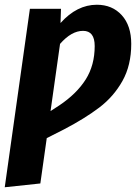

<svg xmlns="http://www.w3.org/2000/svg" viewBox="-36 -568 590 809"><path d="M517 -383Q517 -293 480 -227Q443 -161 382.5 -115Q322 -69 234 -23L161 14L134 205L-16 221L90 -531H221L219 -471Q288 -548 372 -548Q437 -548 477 -504Q517 -460 517 -383ZM363 -374Q363 -438 314 -438Q265 -438 217 -383L177 -100L214 -124Q287 -173 325 -233Q363 -293 363 -374Z"/></svg>

Font: Fira Sans Condensed
Style: Bold Italic
Weight: 700
Width: 3
Italic angle: -8°
Designer: Carrois Corporate & Edenspiekermann AG
Foundry: Carrois Corporate GbR & Edenspiekermann AG
Version: Version 4.203